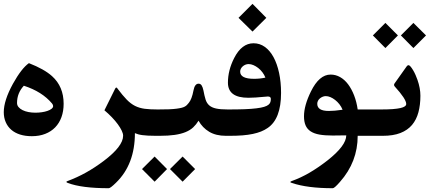

<svg xmlns="http://www.w3.org/2000/svg" viewBox="-20 -745 2353 1018"><path d="M317.4 -194.8Q317.4 -155.8 305.9 -124Q294.4 -92.3 272.7 -69.8Q251 -47.4 219.7 -35.2Q188.5 -22.9 148.9 -22.9Q113.8 -22.9 86.2 -31.7Q58.6 -40.5 39.6 -57.1Q20.5 -73.7 10.3 -97.4Q0 -121.1 0 -150.4Q0 -211.9 48.3 -300.3Q94.2 -382.8 133.3 -410.2Q214.8 -378.4 255.9 -341.3Q317.4 -286.1 317.4 -194.8ZM255.9 -196.3Q203.1 -259.3 106.4 -290.5Q70.3 -251.5 70.3 -199.2Q70.3 -187 78.1 -177.5Q85.9 -168 99.6 -161.1Q113.3 -154.3 130.9 -150.9Q148.4 -147.5 168 -147.5Q184.6 -147.5 201.4 -149.9Q218.3 -152.3 231.7 -157Q245.1 -161.6 253.4 -168.2Q261.7 -174.8 261.7 -182.6Q261.7 -189 255.9 -196.3Z M806.2 -24.9Q782.2 -24.9 764.6 -25.9Q747.1 -26.9 734.4 -28.6Q721.7 -30.3 712.4 -33Q703.1 -35.6 695.3 -39.1Q695.3 126.5 595.2 223.6Q565.4 252.9 556.6 252.9Q413.1 252.9 339.8 225.1Q332 222.2 332 219.7Q332 216.8 338.4 214.8Q388.2 196.3 435.3 170.2Q482.4 144 529.8 108.4Q632.8 30.8 632.8 -25.4Q632.8 -37.1 625.2 -52.7Q617.7 -68.4 604.5 -86.4Q591.3 -104.5 573.2 -123.3Q555.2 -142.1 533.7 -160.2L590.8 -275.4Q593.8 -280.8 596.7 -280.8Q600.6 -280.8 603 -275.4Q630.4 -238.8 651.9 -216.8Q673.3 -194.8 696.3 -183.3Q719.2 -171.9 747.3 -168.2Q775.4 -164.6 815.9 -164.6H820.8Q824.7 -164.6 827.6 -158.4Q830.6 -152.3 832.3 -142.6Q834 -132.8 835 -120.4Q835.9 -107.9 835.9 -95.2Q835.9 -82 835 -69.3Q834 -56.6 832.3 -46.6Q830.6 -36.6 827.6 -30.8Q824.7 -24.9 820.8 -24.9Z M1014.6 151.4 948.2 218.3 881.3 151.4 948.2 85ZM865.7 151.4 799.8 218.3 732.9 151.4 799.8 85ZM1177.7 -24.9Q1125 -24.9 1089.1 -46.4Q1053.2 -67.9 1032.7 -105Q1020.5 -85 1004.4 -69.8Q988.3 -54.7 964.1 -44.7Q939.9 -34.7 906.5 -29.8Q873 -24.9 826.2 -24.9H811.5Q807.6 -24.9 804.9 -30.8Q802.2 -36.6 800.5 -46.6Q798.8 -56.6 797.6 -69.1Q796.4 -81.5 796.4 -95.2Q796.4 -107.9 797.6 -120.6Q798.8 -133.3 800.5 -143.1Q802.2 -152.8 804.9 -158.7Q807.6 -164.6 811.5 -164.6H816.4Q851.1 -164.6 875.2 -165.5Q899.4 -166.5 916 -168.7Q932.6 -170.9 943.1 -173.6Q953.6 -176.3 960.4 -180.2Q967.3 -184.1 971.7 -189Q976.1 -193.8 981 -199.7Q997.1 -218.8 1005.9 -265.6Q1012.7 -301.3 1032.7 -301.3Q1043 -301.3 1048.8 -292.5Q1054.7 -283.7 1058.6 -265.6Q1064 -236.3 1070.1 -217Q1076.2 -197.8 1089.4 -186.3Q1102.5 -174.8 1125.5 -169.7Q1148.4 -164.6 1187.5 -164.6H1192.4Q1196.3 -164.6 1199 -158.7Q1201.7 -152.8 1203.4 -143.1Q1205.1 -133.3 1206.3 -120.6Q1207.5 -107.9 1207.5 -95.2Q1207.5 -81.5 1206.3 -69.1Q1205.1 -56.6 1203.4 -46.6Q1201.7 -36.6 1199 -30.8Q1196.3 -24.9 1192.4 -24.9Z M1470.2 -252Q1470.2 -113.8 1398.4 -65.9Q1382.8 -55.2 1363.8 -47.6Q1344.7 -40 1320.6 -34.9Q1296.4 -29.8 1266.1 -27.3Q1235.8 -24.9 1197.8 -24.9H1183.1Q1179.2 -24.9 1176.5 -30.8Q1173.8 -36.6 1171.9 -46.6Q1169.9 -56.6 1168.9 -69.3Q1168 -82 1168 -95.2Q1168 -108.4 1168.9 -120.8Q1169.9 -133.3 1171.9 -143.1Q1173.8 -152.8 1176.5 -158.7Q1179.2 -164.6 1183.1 -164.6H1188Q1240.2 -164.6 1277.3 -166Q1314.5 -167.5 1339.8 -170.7Q1365.2 -173.8 1380.4 -178.5Q1395.5 -183.1 1403.3 -189.5Q1411.1 -195.8 1413.6 -203.6Q1416 -211.4 1416 -220.7Q1416 -233.4 1399.9 -233.4Q1396 -233.4 1394.5 -232.9Q1359.4 -229.5 1335.2 -228Q1311 -226.6 1296.9 -226.6Q1188.5 -226.6 1188.5 -306.6Q1188.5 -372.6 1221.7 -437.5Q1261.7 -515.6 1324.2 -515.6Q1357.4 -515.6 1384.3 -496.3Q1411.1 -477.1 1430.2 -442.1Q1449.2 -407.2 1459.7 -358.6Q1470.2 -310.1 1470.2 -252ZM1387.2 -333.5Q1381.3 -348.6 1371.3 -361.8Q1361.3 -375 1349.1 -384.5Q1336.9 -394 1323.7 -399.7Q1310.5 -405.3 1298.3 -405.3Q1289.6 -405.3 1281.5 -402.1Q1273.4 -398.9 1267.1 -393.3Q1260.7 -387.7 1257.1 -380.6Q1253.4 -373.5 1253.4 -365.2Q1253.4 -327.1 1327.1 -327.1Q1358.4 -327.1 1387.2 -333.5ZM1392.1 -650.4 1318.8 -577.6 1244.6 -650.4 1318.8 -724.6Z M1876.5 -24.9Q1876.5 113.3 1782.7 219.2Q1753.4 252.9 1744.6 252.9Q1609.4 252.9 1527.8 225.1Q1519.5 223.1 1519.5 219.7Q1519.5 217.8 1526.9 214.8Q1574.7 197.8 1621.1 170.7Q1667.5 143.6 1715.8 106Q1815.9 27.3 1815.9 -27.3L1743.7 -26.4Q1702.1 -26.4 1673.6 -31.5Q1645 -36.6 1626.7 -48.8Q1608.4 -61 1600.1 -80.6Q1591.8 -100.1 1591.8 -128.4Q1591.8 -185.1 1628.4 -259.8Q1672.4 -349.6 1732.9 -349.6Q1759.8 -349.6 1783.4 -336.2Q1807.1 -322.8 1825.7 -298.1Q1844.2 -273.4 1857.4 -239.5Q1870.6 -205.6 1876.5 -164.6H2003.9Q2007.8 -164.6 2010.5 -158.7Q2013.2 -152.8 2014.9 -143.1Q2016.6 -133.3 2017.6 -120.6Q2018.6 -107.9 2018.6 -95.2Q2018.6 -81.5 2017.6 -69.1Q2016.6 -56.6 2014.9 -46.6Q2013.2 -36.6 2010.5 -30.8Q2007.8 -24.9 2003.9 -24.9ZM1796.4 -163.1Q1790 -179.2 1779.5 -192.4Q1769 -205.6 1756.8 -215.1Q1744.6 -224.6 1731.9 -230Q1719.2 -235.4 1707 -235.4Q1699.2 -235.4 1691.2 -232.2Q1683.1 -229 1676.5 -223.6Q1669.9 -218.3 1666 -210.7Q1662.1 -203.1 1662.1 -194.8Q1662.1 -156.7 1723.1 -156.7Q1737.3 -156.7 1755.4 -158.2Q1773.4 -159.7 1796.4 -163.1Z M1957 -557.1 2023.4 -623.5 2089.8 -557.1 2023.4 -490.2ZM2105.5 -557.1 2171.9 -623.5 2238.8 -557.1 2171.9 -490.2ZM2209 -237.3Q2209 -189 2198.5 -149.7Q2188 -110.4 2164.6 -82.5Q2141.1 -54.7 2103 -39.8Q2064.9 -24.9 2008.8 -24.9H1994.1Q1990.2 -24.9 1987.5 -30.8Q1984.9 -36.6 1983.2 -46.6Q1981.4 -56.6 1980.2 -69.1Q1979 -81.5 1979 -95.2Q1979 -107.9 1980.2 -120.6Q1981.4 -133.3 1983.2 -143.1Q1984.9 -152.8 1987.5 -158.7Q1990.2 -164.6 1994.1 -164.6H1999Q2036.1 -164.6 2061.8 -166.5Q2087.4 -168.5 2103.3 -172.1Q2119.1 -175.8 2126.5 -181.2Q2133.8 -186.5 2133.8 -193.8Q2133.8 -219.7 2072.8 -286.6Q2069.3 -290.5 2069.3 -294.9Q2069.3 -299.8 2072.8 -303.7L2136.2 -393.1Q2140.6 -399.4 2145.5 -399.4Q2150.9 -399.4 2157.5 -391.4Q2164.1 -383.3 2170.9 -371.8Q2177.7 -360.4 2183.6 -346.7Q2189.5 -333 2193.4 -321.8Q2209 -277.3 2209 -237.3Z"/></svg>

Font: XB Kayhan
Style: Bold
Weight: 700
Designer: Behnam
Foundry: Irmug
Version: Version 7.300 2009